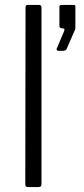

<svg xmlns="http://www.w3.org/2000/svg" viewBox="-20 -762 341 782"><path d="M149 -15Q149 -6 146 -3Q143 0 134 0H96Q89 0 86 -2.5Q83 -5 83 -12L84 -730Q84 -737 86 -739.5Q88 -742 94 -742H139Q149 -742 149 -730ZM211 -564 241 -635Q243 -641 242.5 -643Q242 -645 238 -646L231 -647Q226 -648 224 -650Q222 -652 222 -656V-734Q222 -742 229 -742H281Q287 -742 287 -735V-647L286 -642L252 -564Q249 -555 236 -555H217Q213 -555 211.5 -558Q210 -561 211 -564Z"/></svg>

Font: Libre Franklin Light
Style: Regular
Weight: 300
Designer: Pablo Impallari, Rodrigo Fuenzalida
Foundry: Impallari Type
Version: Version 1.002; ttfautohint (v1.5)